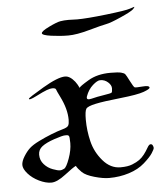

<svg xmlns="http://www.w3.org/2000/svg" viewBox="-46 -623 571 670"><g transform="rotate(-5 239.0 -288.5)"><path d="M216.3 -556.6 246.6 -555.7Q279.8 -555.7 349.1 -563.7Q418.5 -571.8 432.9 -576.9Q447.3 -582 448.7 -582Q449.2 -582 449.2 -581.5Q449.2 -579.6 443.4 -573.7Q435.1 -565.9 398.2 -549.6Q361.3 -533.2 346.2 -530.5Q331.1 -527.8 285.6 -515.1Q240.2 -502.4 211.4 -502.4Q182.6 -502.4 151.1 -506.8Q119.6 -511.2 119.6 -518.3Q119.6 -525.4 147.2 -538.8Q174.8 -552.2 187.5 -554.4Q200.2 -556.6 216.3 -556.6ZM234.4 -316.9Q235.8 -321.8 267.8 -340.8Q299.8 -359.9 345.7 -359.9Q373 -359.9 383.3 -357.2Q393.6 -354.5 397 -350.6Q400.4 -346.7 411.1 -325.4Q421.9 -304.2 425.5 -302.2Q429.2 -300.3 453.4 -302.5Q477.5 -304.7 477.5 -296.4Q477.5 -291.5 455.3 -283.4Q433.1 -275.4 373.3 -269Q313.5 -262.7 285.2 -256.6Q256.8 -250.5 251.5 -242.4Q246.1 -234.4 246.1 -204.1Q246.1 -166 255.4 -127.9Q264.6 -89.8 291 -59.1Q317.4 -28.3 352.5 -28.3Q378.4 -28.3 394 -34.7Q409.7 -41 419.2 -47.9Q428.7 -54.7 437 -65.4Q445.3 -76.2 451.7 -87.6Q458 -99.1 463.4 -99.4Q468.8 -99.6 471.2 -94.5Q473.6 -89.4 473.6 -85.9Q473.6 -81.1 464.8 -67.6Q456.1 -54.2 434.3 -34.9Q412.6 -15.6 379.6 -5.1Q346.7 5.4 309.6 5.4Q288.6 5.4 258.5 -3.2Q228.5 -11.7 216.1 -23.7Q203.6 -35.6 197.3 -46.9Q187 -42 157.2 -19Q127.4 3.9 107.4 3.9Q87.9 3.9 64.7 -7.3Q41.5 -18.6 26.6 -35.6Q11.7 -52.7 11.7 -65.9Q11.7 -79.1 22.2 -95.9Q32.7 -112.8 43.9 -123Q55.2 -133.3 77.4 -144.3Q99.6 -155.3 122.3 -164.3Q145 -173.3 162.1 -178Q179.2 -182.6 182.9 -189.2Q186.5 -195.8 186.5 -209Q186.5 -228.5 180.9 -249Q175.3 -269.5 164.3 -291.5Q153.3 -313.5 151.9 -318.6Q150.4 -323.7 138.7 -323.7Q131.8 -323.7 119.6 -319.3Q107.4 -314.9 81.1 -301.5Q54.7 -288.1 54.7 -294.4Q54.7 -297.9 108.2 -329.3Q161.6 -360.8 187 -360.8Q204.1 -360.8 221.2 -339.4Q229 -329.1 234.4 -316.9ZM346.7 -305.7Q346.7 -316.9 335.2 -327.1Q323.7 -337.4 308.1 -337.4Q297.9 -337.4 281.7 -323Q265.6 -308.6 257.3 -285.6Q252 -270.5 272.2 -275.6Q292.5 -280.8 316.4 -284.4Q340.3 -288.1 343.5 -290.3Q346.7 -292.5 346.7 -305.7ZM185.1 -127.9Q185.1 -150.9 182.1 -153.6Q179.2 -156.2 175.8 -156.2Q172.4 -156.2 168.5 -156.2Q160.2 -156.2 131.1 -146.5Q102.1 -136.7 87.6 -125.5Q73.2 -114.3 73.2 -96.7Q73.2 -77.1 85.9 -63Q98.6 -48.8 116 -42.5Q133.3 -36.1 140.6 -36.1Q147.9 -36.1 156 -40.5Q164.1 -44.9 174.6 -74Q185.1 -103 185.1 -127.9Z"/></g></svg>

Font: Eadui
Style: Medium
Weight: 500
Designer: Peter S. Baker
Version: Version 1.1